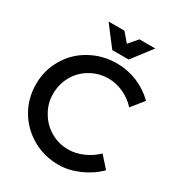

<svg xmlns="http://www.w3.org/2000/svg" viewBox="-211 -1035 1083 1175"><g transform="rotate(30 330.0 -447.5)"><path d="M491 -578C526 -562 556 -540 581 -512L650 -598C616 -632 576 -659 529 -679C482 -698 433 -708 384 -708C316 -708 254 -692 198 -661C141 -630 97 -587 65 -532C32 -477 16 -417 16 -351C16 -284 32 -224 64 -169C96 -114 140 -71 196 -39C251 -7 313 9 380 9C429 9 477 -2 525 -23C573 -44 615 -72 651 -108L581 -186C554 -160 524 -140 490 -125C455 -110 421 -102 386 -102C340 -102 298 -113 260 -136C222 -158 192 -188 170 -227C147 -265 136 -307 136 -352C136 -398 147 -440 169 -479C191 -517 221 -547 260 -569C298 -591 340 -602 386 -602C421 -602 456 -594 491 -578ZM427 -904 374 -842 321 -904H209L316 -764H432L539 -904Z"/></g></svg>

Font: Argentum Sans
Style: Regular
Weight: 400
Designer: Julieta Ulanovsky
Foundry: Julieta Ulanovsky
Version: Version 5.001;March 29, 2019;FontCreator 11.5.0.2425 64-bit